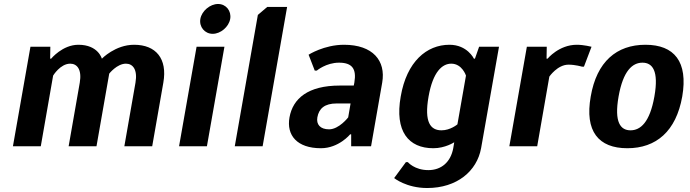

<svg xmlns="http://www.w3.org/2000/svg" viewBox="-20 -735 3470 965"><path d="M492 -440C492 -440 474 -510 374 -510C294 -510 237 -440 237 -440H232L233 -500H133L45 0H185L247 -355C247 -355 283 -415 333 -415C368 -415 392 -385 381 -320L325 0H465L529 -365C529 -365 568 -415 613 -415C648 -415 672 -385 661 -320L605 0H745L801 -320C822 -440 764 -510 654 -510C559 -510 492 -440 492 -440Z M968 -500 880 0H1020L1108 -500ZM1076 -715C1036 -715 994 -680 987 -640C980 -600 1009 -565 1049 -565C1089 -565 1130 -600 1137 -640C1144 -680 1116 -715 1076 -715Z M1160 0H1300L1423 -700H1323L1276 -660Z M1758 -305H1688C1528 -305 1452 -240 1435 -145C1419 -55 1473 10 1593 10C1683 10 1740 -60 1740 -60H1745V0H1845L1901 -320C1920 -430 1854 -510 1709 -510C1609 -510 1531 -460 1531 -460L1562 -380H1572C1572 -380 1619 -420 1684 -420C1749 -420 1773 -390 1761 -320ZM1730 -145C1730 -145 1684 -85 1634 -85C1589 -85 1569 -110 1575 -145C1583 -190 1612 -215 1672 -215H1742Z M2279 -110C2279 -110 2244 -80 2199 -80C2144 -80 2111 -120 2134 -250C2156 -375 2203 -415 2248 -415C2303 -415 2322 -355 2322 -355ZM2488 -500H2388L2367 -440H2362C2362 -440 2329 -510 2239 -510C2124 -510 2024 -425 1994 -250C1963 -75 2033 10 2158 10C2218 10 2263 -20 2263 -20L2258 10C2245 80 2198 120 2133 120C2063 120 2030 80 2030 80H2020L1961 160C1961 160 2022 210 2127 210C2277 210 2377 125 2398 10Z M2837 -410C2872 -410 2905 -400 2905 -400H2915L2953 -500C2953 -500 2914 -510 2879 -510C2789 -510 2732 -440 2732 -440H2727L2728 -500H2628L2540 0H2680L2741 -350C2741 -350 2782 -410 2837 -410Z M3269 -250C3246 -120 3199 -80 3149 -80C3099 -80 3066 -120 3089 -250C3112 -380 3159 -420 3209 -420C3259 -420 3292 -380 3269 -250ZM3409 -250C3439 -425 3369 -510 3224 -510C3079 -510 2979 -425 2949 -250C2918 -75 2988 10 3133 10C3278 10 3378 -75 3409 -250Z"/></svg>

Font: Scada
Style: Bold Italic
Weight: 700
Designer: Jovanny Lemonad
Foundry: Jovanny Lemonad
Version: Version 3.005